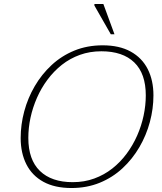

<svg xmlns="http://www.w3.org/2000/svg" viewBox="-20 -936 813 966"><path d="M122.5 -242Q122.5 -132.5 180.8 -76Q239 -19.5 346 -19.5Q404.5 -19.5 454.2 -37.8Q504 -56 544.8 -88Q585.5 -120 617 -162.5Q648.5 -205 670 -253.8Q691.5 -302.5 702.5 -354.2Q713.5 -406 713.5 -456Q713.5 -566 655.5 -622Q597.5 -678 490 -678Q432 -678 382 -660Q332 -642 291.2 -609.8Q250.5 -577.5 219 -535.2Q187.5 -493 166 -444Q144.5 -395 133.5 -343.8Q122.5 -292.5 122.5 -242ZM752 -456Q752 -389 734 -322Q716 -255 681.2 -195.5Q646.5 -136 596.5 -89.5Q546.5 -43 481.8 -16.5Q417 10 339.5 10Q255.5 10 198.5 -21.2Q141.5 -52.5 112.8 -109.2Q84 -166 84 -241.5Q84 -309 102 -376Q120 -443 154.8 -502.5Q189.5 -562 239.5 -608.5Q289.5 -655 354.2 -681.5Q419 -708 496.5 -708Q580.5 -708 637.5 -676.5Q694.5 -645 723.2 -588.5Q752 -532 752 -456ZM556 -763.5H537.5L455 -908V-916H500Z"/></svg>

Font: Newsreader 9pt ExtraLight
Style: Italic
Weight: 250
Italic angle: -17°
Designer: Hugues Gentile
Foundry: Production Type
Version: Version 1.003